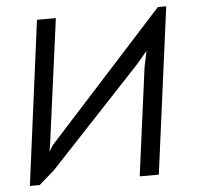

<svg xmlns="http://www.w3.org/2000/svg" viewBox="-51 -748 829 801"><g transform="rotate(-5 364.0 -347.5)"><path d="M582 1H502L562 -452L576 -518L532 -466L148 -56L83 1H42L132 -687H211L141 -163L136 -135L152 -160L639 -696H674Z"/></g></svg>

Font: Bellota Text
Style: Bold Italic
Weight: 700
Italic angle: -7.5°
Designer: Kemie Guaida
Foundry: Kemie Guaida
Version: Version 4.001